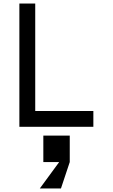

<svg xmlns="http://www.w3.org/2000/svg" viewBox="-20 -720 640 1090"><path d="M180 -700V-90H510V0H90V-700ZM376 50V200H226V50ZM206 350 316 200 347 190 376 200 326 350Z"/></svg>

Font: Fliege Mono Thin
Style: Regular
Weight: 100
Version: Version 0.020;Glyphs 3.3 (3306)